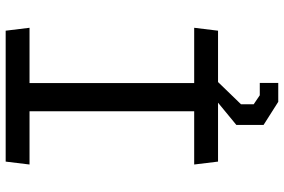

<svg xmlns="http://www.w3.org/2000/svg" viewBox="-178 -592 977 660"><g transform="rotate(-90 310.0 -261.5)"><path d="M85 0H287.5L211 63V156.5L290.5 207H355.5V143.5H313L282 122.5V79L358.5 0H535L545 -82H355V-648H545L535 -730H85L75 -648H258V-82H75Z"/></g></svg>

Font: FontWithASyntaxHighlighterNightOwl
Style: Regular
Weight: 400
Designer: Riley Cran & the Lettermatic Team
Foundry: Lettermatic
Version: Version 1.000 (FontWithASyntaxHighlighterNightOwl)